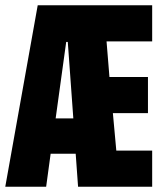

<svg xmlns="http://www.w3.org/2000/svg" viewBox="-35 -708 623 728"><path d="M-15 0 108 -688H542V-551H369L380 -416H526V-279H393L406 -137H542V0H261L252 -125H157L140 0ZM176 -259H243L222 -549H216Z"/></svg>

Font: Saira ExtraCondensed Black
Style: Regular
Weight: 900
Width: 2
Designer: Hector Gatti with collaboration of the Omnibus-Type team
Foundry: Omnibus-Type
Version: Version 1.101